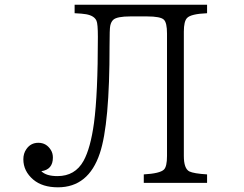

<svg xmlns="http://www.w3.org/2000/svg" viewBox="-20 -780 1040 819"><path d="M298.3 -759.8H863.3V-723.6Q793.9 -720.7 777.8 -703.1Q764.2 -689 764.2 -645V-114.7Q764.2 -61 787.6 -48.8Q806.6 -39.6 863.3 -36.1V0H593.3V-36.1Q662.1 -40 679.2 -56.6Q692.4 -69.3 692.4 -114.7V-636.7Q692.4 -683.1 679.2 -695.8Q665.5 -710 606.4 -710H536.6Q479 -710 463.4 -695.8Q453.6 -687 450.2 -669.9Q447.3 -656.7 447.3 -585Q447.8 -251 405.8 -126Q357.4 19 227.1 19Q161.1 19 122.1 -13.7Q79.6 -49.8 79.6 -100.6Q79.6 -125.5 92.3 -143.6Q110.8 -170.9 143.6 -170.9Q178.2 -170.9 197.3 -139.6Q205.6 -126 205.6 -107.9Q205.6 -56.6 156.2 -49.8Q177.2 -28.8 225.1 -28.8Q300.3 -28.8 336.4 -93.8Q366.2 -147.9 380.9 -255.4Q397.5 -378.4 397.5 -622.6Q397.5 -678.7 391.6 -691.4Q382.3 -712.9 347.7 -719.2Q331.1 -722.2 298.3 -723.6Z"/></svg>

Font: BIZ UDMincho
Style: Regular
Weight: 400
Monospace: yes
Designer: TypeBank Co., Ltd.
Foundry: Morisawa Inc.
Version: Version 1.06